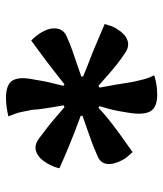

<svg xmlns="http://www.w3.org/2000/svg" viewBox="28 -620 544 640"><g transform="rotate(90 300.0 -300.0)"><path d="M296 -552Q337 -552 350.5 -530Q364 -508 356 -458Q353 -438 350 -422Q347 -406 343 -391.5Q339 -377 334 -360L339 -356Q357 -373 375.5 -388Q394 -403 420.5 -422.5Q447 -442 487 -470Q496 -460 502.5 -452.5Q509 -445 513 -437Q529 -407 526.5 -385Q524 -363 500 -353Q473 -341 451 -333Q429 -325 409 -318Q389 -311 366 -303V-297Q394 -287 419.5 -277Q445 -267 474 -255Q503 -243 541 -226Q538 -213 534 -204Q530 -195 525 -186Q508 -157 486.5 -149Q465 -141 443 -157Q420 -174 403.5 -187Q387 -200 371.5 -213.5Q356 -227 337 -243L331 -240Q335 -220 337.5 -203Q340 -186 342.5 -170.5Q345 -155 346 -135Q350 -117 352.5 -103.5Q355 -90 359 -79Q363 -68 368 -56Q351 -52 336.5 -50Q322 -48 306 -48Q261 -48 248 -70.5Q235 -93 245 -141Q248 -160 251 -175.5Q254 -191 258 -206Q262 -221 266 -239L261 -243Q236 -223 213.5 -205.5Q191 -188 167.5 -170.5Q144 -153 115 -132Q108 -139 101 -147.5Q94 -156 88 -166Q72 -193 75 -216.5Q78 -240 101 -250Q125 -261 146.5 -268.5Q168 -276 189 -283Q210 -290 235 -299V-305Q204 -318 177.5 -328Q151 -338 123.5 -350Q96 -362 60 -377Q63 -387 66.5 -397.5Q70 -408 76 -417Q93 -445 113.5 -452.5Q134 -460 155 -446Q178 -431 196 -416.5Q214 -402 231 -387Q248 -372 266 -356L272 -360Q269 -379 265.5 -396Q262 -413 259.5 -431Q257 -449 253 -471Q248 -494 244 -509Q240 -524 231 -542Q243 -546 259 -549Q275 -552 296 -552Z"/></g></svg>

Font: Recursive Monospace Casual SemiBold
Style: Regular
Weight: 600
Version: Version 1.047